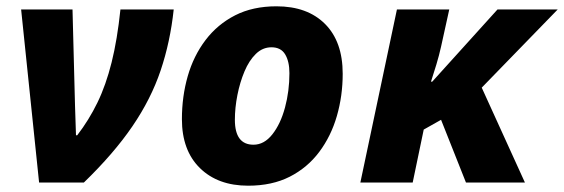

<svg xmlns="http://www.w3.org/2000/svg" viewBox="-20 -579 1789 609"><path d="M104 0 47 -549H210L218 -242Q219 -224 219.5 -196.5Q220 -169 221 -150H225Q262 -198 289 -253.5Q316 -309 334 -381Q352 -453 362 -549H531Q520 -446 489.5 -355.5Q459 -265 400 -178.5Q341 -92 246 0Z M767 10Q671 10 614 -46Q557 -102 557 -201Q557 -273 575.5 -337.5Q594 -402 632 -452Q670 -502 726 -530.5Q782 -559 857 -559Q955 -559 1011 -503Q1067 -447 1067 -345Q1067 -275 1048.5 -211Q1030 -147 992.5 -97Q955 -47 899 -18.5Q843 10 767 10ZM784 -120Q818 -120 844 -153Q870 -186 884 -238Q898 -290 898 -347Q898 -384 884.5 -406.5Q871 -429 841 -429Q813 -429 791.5 -408Q770 -387 755.5 -352.5Q741 -318 733 -277.5Q725 -237 725 -199Q725 -120 784 -120Z M1123 0 1239 -549H1405L1379 -431Q1373 -404 1364 -374Q1355 -344 1347 -320H1351L1558 -549H1749L1508 -301L1645 0H1458L1379 -199L1324 -168L1289 0Z"/></svg>

Font: Noto Sans ExtraBold
Style: Italic
Weight: 800
Italic angle: -12°
Designer: Monotype Design Team
Foundry: Monotype Imaging Inc.
Version: Version 2.013; ttfautohint (v1.8.4.7-5d5b)